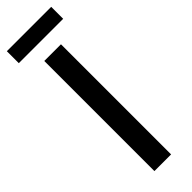

<svg xmlns="http://www.w3.org/2000/svg" viewBox="-286 -856 863 863"><g transform="rotate(-45 145.0 -425.0)"><path d="M4 -774H286V-850H4ZM92 0H198V-700H92Z"/></g></svg>

Font: Fixel Display Medium
Style: Regular
Weight: 500
Designer: AlfaBravo + MacPaw
Foundry: Kyrylo Tkachov, Marchela Mozhyna, Serhii Makarenko, Maria Weinstein, Zakhar Kryvoshyya
Version: Version 1.211